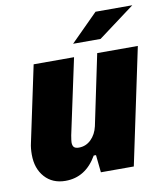

<svg xmlns="http://www.w3.org/2000/svg" viewBox="-80 -756 718 833"><g transform="rotate(-10 279.5 -340.0)"><path d="M444 0H299L291 -77H281Q231 10 142 10Q85 10 51 -28Q17 -66 17 -127Q17 -156 22 -177L93 -512H271L200 -180Q196 -156 196 -150Q196 -135 202.5 -128.5Q209 -122 224 -122Q255 -122 277.5 -144Q300 -166 308 -201L373 -512H552ZM397 -690H559L398 -570H277Z"/></g></svg>

Font: Decalotype Black Italic
Style: Regular
Weight: 900
Italic angle: -12°
Designer: Alfredo Marco Pradil
Foundry: Alfredo Marco Pradil
Version: Version 1.0